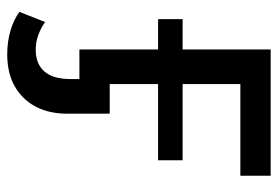

<svg xmlns="http://www.w3.org/2000/svg" viewBox="-139 -431 770 532"><g transform="rotate(90 246.0 -165.0)"><path d="M117 0V-530H467V-446H213V0ZM130 200Q96 200 65 191Q34 182 13 166L41 95Q56 106 76 113.5Q96 121 118 121Q157 121 178 97Q199 73 199 25V-21L228 0H117V-84H295V34Q295 84 275.5 121Q256 158 219.5 179Q183 200 130 200ZM33 -218V-286H424V-218Z"/></g></svg>

Font: MOST Montserrat Medium
Style: Regular
Weight: 500
Designer: Julieta Ulanovsky
Foundry: Julieta Ulanovsky
Version: Version 8.000;March 11, 2024;FontCreator 15.0.0.2926 64-bit